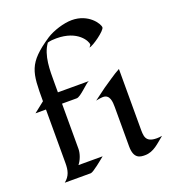

<svg xmlns="http://www.w3.org/2000/svg" viewBox="-151 -947 949 1067"><g transform="rotate(-20 324.0 -413.5)"><path d="M543 -740C543 -761 495 -836 396 -836C348 -836 283 -815 244 -790C93 -689 92 -639 92 -467C71 -451 51 -435 30 -418H92V-101C92 -59 85 -27 51 0H205C220 0 284 -54 299 -66H156C174 -88 187 -123 187 -151V-418H274C298 -418 354 -482 370 -485H187V-543C187 -615 185 -703 229 -764C246 -769 263 -770 281 -770C409 -770 447 -692 447 -674C447 -670 440 -662 437 -659C458 -660 543 -721 543 -740ZM648 -60C638 -58 627 -57 617 -57C547 -57 550 -96 550 -146V-491C512 -471 477 -444 440 -420C433 -415 371 -369 371 -369C371 -369 398 -375 413 -375C454 -375 456 -331 456 -300V-68C456 7 495 9 523 9C575 9 609 -29 648 -60Z"/></g></svg>

Font: Fondamento
Style: Regular
Weight: 400
Designer: Astigmatic (AOETI)
Foundry: Astigmatic (AOETI)
Version: Version 1.001